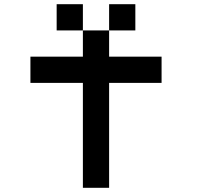

<svg xmlns="http://www.w3.org/2000/svg" viewBox="-20 -895 1040 915"><path d="M375 -750H500V-625H750V-500H500V0H375V-500H125V-625H375ZM500 -875H625V-750H500ZM250 -875H375V-750H250Z"/></svg>

Font: Pixel Operator Mono 8
Style: Regular
Weight: 400
Monospace: yes
Designer: Jayvee Enaguas (HarvettFox96)
Foundry: The Grandoplex Project
Version: Version 1.5.0 (October 25, 2015)